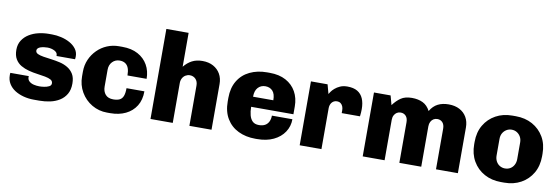

<svg xmlns="http://www.w3.org/2000/svg" viewBox="-54 -1111 4407 1512"><g transform="rotate(10 2149.5 -355.0)"><path d="M246 10Q203 10 163.5 -0.5Q124 -11 93.5 -30.5Q63 -50 45 -79.5Q27 -109 27 -147Q27 -152 27 -156Q27 -160 28 -166H176Q175 -163 175 -161.5Q175 -160 175 -158Q175 -137 190 -124Q205 -111 227 -106Q249 -101 272 -101Q287 -101 308.5 -104Q330 -107 347.5 -115.5Q365 -124 365 -141Q365 -160 348 -169.5Q331 -179 302 -184.5Q273 -190 238.5 -194.5Q204 -199 169.5 -208Q135 -217 106.5 -233.5Q78 -250 60.5 -279Q43 -308 43 -354Q43 -397 63.5 -429Q84 -461 117.5 -481.5Q151 -502 191.5 -511.5Q232 -521 273 -521H300Q335 -521 372.5 -512.5Q410 -504 442 -486.5Q474 -469 493.5 -443Q513 -417 513 -384Q513 -377 512.5 -370.5Q512 -364 511 -360H363V-366Q363 -377 356.5 -385.5Q350 -394 338.5 -400Q327 -406 312.5 -409.5Q298 -413 282 -413Q269 -413 254.5 -411Q240 -409 227.5 -405Q215 -401 207 -393.5Q199 -386 199 -375Q199 -358 217 -349.5Q235 -341 263.5 -336.5Q292 -332 327 -327.5Q362 -323 396.5 -315Q431 -307 460 -289.5Q489 -272 506.5 -243Q524 -214 524 -167Q524 -117 504 -83Q484 -49 451 -28.5Q418 -8 376.5 1Q335 10 291 10Z M832 10Q766 10 710.5 -22.5Q655 -55 622 -111.5Q589 -168 589 -237V-274Q589 -327 608.5 -371.5Q628 -416 662 -450Q696 -484 740.5 -502.5Q785 -521 835 -521H862Q935 -521 986.5 -493Q1038 -465 1065.5 -416.5Q1093 -368 1093 -306H940Q940 -341 931.5 -364Q923 -387 905 -399Q887 -411 860 -411Q825 -411 801.5 -386.5Q778 -362 778 -323V-189Q778 -150 799 -125.5Q820 -101 862 -101Q893 -101 912.5 -110.5Q932 -120 941 -143Q950 -166 950 -206H1093Q1093 -137 1063 -89Q1033 -41 980 -15.5Q927 10 858 10Z M1178 0V-720H1356V-449Q1384 -484 1419.5 -502.5Q1455 -521 1503 -521Q1553 -521 1589.5 -501Q1626 -481 1646 -446Q1666 -411 1666 -365V0H1489V-322Q1489 -355 1470.5 -374Q1452 -393 1424 -393Q1406 -393 1390 -383.5Q1374 -374 1365 -357Q1356 -340 1356 -319V0Z M2017 10Q1941 10 1881 -19Q1821 -48 1787 -104.5Q1753 -161 1753 -241V-270Q1753 -350 1787 -406.5Q1821 -463 1881.5 -492Q1942 -521 2018 -521H2040Q2116 -521 2169.5 -492Q2223 -463 2251.5 -412Q2280 -361 2280 -294V-232H1942Q1942 -195 1950 -165Q1958 -135 1976 -118Q1994 -101 2027 -101Q2055 -101 2074.5 -111.5Q2094 -122 2104.5 -143Q2115 -164 2115 -192H2279Q2279 -135 2248.5 -89Q2218 -43 2162.5 -16.5Q2107 10 2031 10ZM1943 -313H2105Q2105 -364 2083 -387.5Q2061 -411 2025 -411Q1989 -411 1966 -386Q1943 -361 1943 -313Z M2371 0V-511H2504L2524 -437Q2527 -442 2536 -455.5Q2545 -469 2562 -484Q2579 -499 2603.5 -510Q2628 -521 2661 -521Q2711 -521 2742 -502.5Q2773 -484 2788 -449Q2803 -414 2803 -365Q2803 -353 2802 -337.5Q2801 -322 2799 -307H2653V-330Q2653 -346 2647.5 -360Q2642 -374 2630.5 -383Q2619 -392 2600 -392Q2586 -392 2575.5 -386Q2565 -380 2558.5 -371.5Q2552 -363 2548.5 -351.5Q2545 -340 2545 -328V0Z M2875 0V-511H3008L3028 -437Q3056 -475 3089.5 -498Q3123 -521 3178 -521Q3228 -521 3265 -503Q3302 -485 3324 -442Q3349 -484 3385.5 -502.5Q3422 -521 3472 -521Q3522 -521 3559 -501.5Q3596 -482 3616 -447Q3636 -412 3636 -365V0H3461V-324Q3461 -357 3445 -374.5Q3429 -392 3403 -392Q3386 -392 3372.5 -383.5Q3359 -375 3351 -359.5Q3343 -344 3343 -323V0H3168V-324Q3168 -357 3152 -374.5Q3136 -392 3110 -392Q3093 -392 3079.5 -383.5Q3066 -375 3058 -359.5Q3050 -344 3050 -323V0Z M3981 10Q3907 10 3848.5 -22Q3790 -54 3756.5 -112Q3723 -170 3723 -246V-266Q3723 -343 3756.5 -400Q3790 -457 3848 -489Q3906 -521 3980 -521H4008Q4083 -521 4141 -489Q4199 -457 4232.5 -400Q4266 -343 4266 -266V-246Q4266 -169 4232.5 -111.5Q4199 -54 4141 -22Q4083 10 4009 10ZM3994 -101Q4018 -101 4036.5 -112Q4055 -123 4066 -143.5Q4077 -164 4077 -190V-322Q4077 -349 4066 -368.5Q4055 -388 4036.5 -399.5Q4018 -411 3994 -411Q3972 -411 3953 -399.5Q3934 -388 3923 -368.5Q3912 -349 3912 -322V-190Q3912 -164 3923 -143.5Q3934 -123 3953 -112Q3972 -101 3994 -101Z"/></g></svg>

Font: Chivo Medium ExtraBold
Style: Regular
Weight: 800
Version: Version 2.002